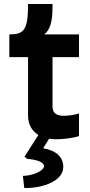

<svg xmlns="http://www.w3.org/2000/svg" viewBox="-20 -700 454 965"><path d="M377 -16V-130C361 -123 322 -118 299 -118C268 -118 244 -130 244 -163V-413H377V-527H202C244 -558 244 -629 244 -680H121C121 -549 101 -527 27 -527V-413H121V-119C121 -74 140 -42 173 -22L103 88L118 99C146 100 201 110 201 135C201 160 140 184 95 184L102 245C190 247 298 212 298 139C298 91 265 57 197 45L227 -3C238 -1 250 0 262 0C292 0 344 -5 377 -16Z"/></svg>

Font: Easer Grotesk Medium
Style: Regular
Weight: 500
Designer: Boardeaser, Bonnie Shaver-Troup, Thomas Jockin
Foundry: Lexend
Version: Version 1.001;Glyphs 3.1.2 (3151)